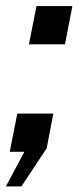

<svg xmlns="http://www.w3.org/2000/svg" viewBox="-51 -514 271 650"><path d="M21.5 117H-31L31.5 0H-18L7.5 -129.5H129.5L107 -12ZM47 -364 72.5 -493.5H194L169 -364Z"/></svg>

Font: Cabin Condensed
Style: Bold Italic
Weight: 700
Width: 3
Italic angle: -10°
Designer: Pablo Impallari
Foundry: Pablo Impallari. http://www.impallari.com Igino Marini. http://www.ikern.com
Version: Version 3.001; ttfautohint (v1.8.3)